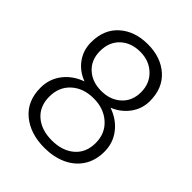

<svg xmlns="http://www.w3.org/2000/svg" viewBox="-206 -827 950 950"><g transform="rotate(45 269.0 -352.5)"><path d="M270 10Q171 10 108.5 -42Q46 -94 46 -187Q46 -248 81.5 -294.5Q117 -341 178 -363Q125 -383 94.5 -425.5Q64 -468 64 -523Q64 -613 121.5 -664Q179 -715 270 -715Q361 -715 418.5 -664Q476 -613 476 -523Q476 -469 444.5 -426Q413 -383 361 -362Q422 -341 458 -294.5Q494 -248 494 -187Q494 -125 465 -80.5Q436 -36 385 -13Q334 10 270 10ZM270 -662Q206 -662 166 -624.5Q126 -587 126 -523Q126 -462 166 -425Q206 -388 270 -388Q333 -388 373.5 -425Q414 -462 414 -523Q414 -584 373 -623Q332 -662 270 -662ZM270 -336Q198 -336 153 -295Q108 -254 108 -187Q108 -119 152.5 -80.5Q197 -42 270 -42Q343 -42 388 -80.5Q433 -119 433 -187Q433 -253 387 -294.5Q341 -336 270 -336Z"/></g></svg>

Font: Freesentation 3 Light
Style: Regular
Weight: 300
Designer: glyphs from Roboto by Christian Robertson / Hangul glyphs from Noto Sans CJK(Source Han Sans) by Jang Soo-young and Kang
Foundry: PT&
Version: Version 2.001